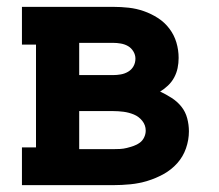

<svg xmlns="http://www.w3.org/2000/svg" viewBox="-20 -540 640 560"><path d="M44 0V-110H85V-410H44V-520H310Q333 -520 355.5 -517.5Q378 -515 399.5 -507.5Q421 -500 440.5 -487.5Q460 -475 474 -456.5Q488 -438 494.5 -416Q501 -394 501 -371Q501 -356 498 -341.5Q495 -327 488 -314Q481 -301 470 -290.5Q459 -280 447 -273Q464 -265 480.5 -254.5Q497 -244 509 -229Q521 -214 526 -195Q531 -176 531 -157Q531 -132 522.5 -107.5Q514 -83 497 -64Q480 -45 457.5 -32.5Q435 -20 410.5 -12.5Q386 -5 360.5 -2.5Q335 0 310 0ZM211 -321H310Q321 -321 332.5 -323Q344 -325 354 -331Q364 -337 369.5 -347Q375 -357 375 -369Q375 -380 369 -390Q363 -400 353.5 -405.5Q344 -411 332.5 -413Q321 -415 310 -415H211ZM211 -105H310Q320 -105 330 -105.5Q340 -106 350 -108.5Q360 -111 370 -114.5Q380 -118 388 -124Q396 -130 400.5 -139.5Q405 -149 405 -159Q405 -175 395 -187.5Q385 -200 370.5 -206Q356 -212 340.5 -214Q325 -216 310 -216H211Z"/></svg>

Font: Iosevka Etoile Extrabold
Style: Regular
Weight: 800
Designer: Belleve Invis
Foundry: Belleve Invis
Version: Version 22.1.2; ttfautohint (v1.8.4)